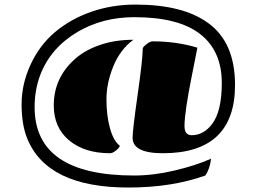

<svg xmlns="http://www.w3.org/2000/svg" viewBox="-20 -672 1120 842"><path d="M694.3 0Q561.5 0 561.5 -67.9Q561.5 -102.1 583.5 -255.6Q605.5 -409.2 606 -459Q606 -465.3 622.1 -478Q638.2 -490.7 648.9 -490.7Q753.4 -490.7 845.7 -462.9Q840.3 -434.1 823.2 -349.6Q789.1 -181.6 789.1 -118.7Q789.1 -79.1 820.8 -79.1Q873.5 -79.1 911.1 -129.4Q952.6 -185.5 952.6 -308.1Q952.6 -449.2 857.4 -522.9Q762.2 -596.7 569.3 -596.7Q430.2 -596.7 320.3 -532.2Q201.2 -461.4 156.2 -342.3Q131.8 -277.3 131.8 -202.1Q131.8 97.7 567.9 97.7Q653.3 97.7 746.1 75.7Q838.9 53.7 905.8 23.9Q899.9 70.3 880.4 97.7Q733.4 150.4 543 150.4Q187 150.4 99.6 -64Q74.7 -125 74.7 -214.6Q74.7 -304.2 114.5 -389.6Q154.3 -475.1 222.2 -532Q290 -588.9 380.6 -620.4Q471.2 -651.9 574.5 -651.9Q677.7 -651.9 757.6 -631.8Q837.4 -611.8 894.5 -569.8Q1010.7 -484.9 1010.7 -299.3Q1010.7 0 694.3 0ZM564.9 -497.6Q506.8 -454.6 476.8 -380.9Q446.8 -307.1 446.8 -236.1Q446.8 -165 462.6 -108.6Q478.5 -52.2 505.4 -33.2Q505.4 -25.9 489.7 -12.9Q474.1 0 462.9 0Q351.1 0 283.4 -56.2Q215.8 -112.3 215.8 -209.5Q215.8 -330.1 307.6 -412.1Q351.1 -451.7 417.7 -474.6Q484.4 -497.6 564.9 -497.6Z"/></svg>

Font: Emblema One
Style: Regular
Weight: 400
Designer: Riccardo De Franceschi
Foundry: Riccardo De Franceschi
Version: Version 1.003